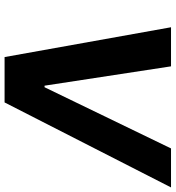

<svg xmlns="http://www.w3.org/2000/svg" viewBox="16 -783 767 839"><g transform="rotate(90 399.5 -363.5)"><path d="M269.9 -727.3H99.1L229.4 0H427.6L799 -727.3H628.6L361.2 -174.7H354.4Z"/></g></svg>

Font: TID UI
Style: Bold Italic
Weight: 700
Italic angle: -9.39999°
Designer: The TID Project Authors
Foundry: Bakken & Bæck
Version: Version 1.001;hotconv 1.0.109;makeotfexe 2.5.65596